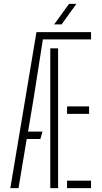

<svg xmlns="http://www.w3.org/2000/svg" viewBox="-20 -965 522 985"><path d="M33 0 167 -800H447V-763H200L152 -457L124 -290H198L187 -252H117L75 0ZM324 0V-38H447V0ZM238 0V-717H278V0ZM324 -381V-419H437V-381ZM258 -840 334 -945H372L296 -840Z"/></svg>

Font: Big Shoulders Stencil Text SC Thin
Style: Regular
Weight: 100
Designer: Patric King
Foundry: XO Type Co
Version: Version 2.001